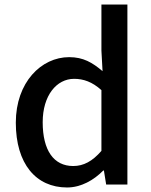

<svg xmlns="http://www.w3.org/2000/svg" viewBox="-20 -817 670 850"><path d="M277 13C339 13 396 -20 437 -62H440L450 0H544V-797H429V-593L434 -502C389 -540 349 -564 286 -564C163 -564 50 -453 50 -274C50 -92 139 13 277 13ZM304 -82C218 -82 169 -151 169 -276C169 -395 231 -468 308 -468C349 -468 388 -455 429 -418V-149C389 -103 350 -82 304 -82Z"/></svg>

Font: Noto Sans Japanese Medium
Style: Regular
Weight: 500
Designer: Ryoko NISHIZUKA (kana & ideographs); Paul D. Hunt (Latin, Greek & Cyrillic); Wenlong ZHANG (bopomofo); Sandoll Communica
Foundry: Adobe Systems Incorporated
Version: Version 1.000;PS 1;hotconv 1.0.78;makeotf.lib2.5.61930